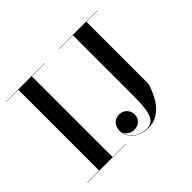

<svg xmlns="http://www.w3.org/2000/svg" viewBox="-170 -988 1255 1255"><g transform="rotate(-45 457.5 -360.0)"><path d="M17.5 -2V0H372.5V-2H252.5V-748H372.5V-750H17.5V-748H127.5V-2ZM502 -750V-748H632V-190C632 -50.5 617.5 26.5 543.5 26.5C472.5 26.5 418.5 -18 409 -73.5C418 -45.5 449.5 -26.5 478.5 -26.5C517 -26.5 551.5 -50.5 551.5 -96C551.5 -144.5 512.5 -169 479 -169C439.5 -169 405.5 -139 405.5 -89.5C405.5 -27 463.5 30.5 553 30.5C675.5 30.5 728 -87 756.5 -170V-748H856.5V-750Z"/></g></svg>

Font: Bodoni* 96pt Medium
Style: Regular
Weight: 500
Version: Version 2.3